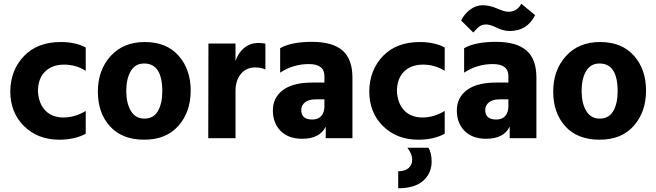

<svg xmlns="http://www.w3.org/2000/svg" viewBox="-20 -740 3514 1028"><path d="M297 8Q183 8 109 -64.5Q35 -137 35 -252Q37 -366 109 -440.5Q181 -515 306 -515Q383 -515 439 -486V-361Q386 -394 323 -394Q260 -394 222 -357.5Q184 -321 183 -252Q187 -185 223 -148Q259 -111 320 -111Q381 -111 439 -146V-24Q380 8 297 8Z M849 -251Q849 -400 752 -400Q704 -400 680 -359Q656 -318 656 -253Q656 -188 680.5 -146.5Q705 -105 753.5 -105Q802 -105 825.5 -145.5Q849 -186 849 -251ZM755.5 -515Q871 -515 936 -442Q1001 -369 1001 -255Q1001 -141 935.5 -66.5Q870 8 752 8Q634 8 569 -63.5Q504 -135 504 -249.5Q504 -364 572 -439.5Q640 -515 755.5 -515Z M1241 0H1095L1096 -507H1241V-413Q1255 -457 1287.5 -483.5Q1320 -510 1363 -510Q1387 -510 1401 -506V-368Q1377 -379 1346 -379Q1299 -379 1270 -344.5Q1241 -310 1241 -253Z M1598 3Q1524 3 1482.5 -39Q1441 -81 1441 -149Q1441 -217 1494.5 -257.5Q1548 -298 1653 -298H1717V-333Q1717 -397 1633.5 -397Q1550 -397 1480 -351V-482Q1540 -516 1650.5 -516Q1761 -516 1814 -469.5Q1867 -423 1867 -325V0H1724V-62Q1692 3 1598 3ZM1652 -100Q1683 -100 1700 -119Q1717 -138 1717 -171V-208H1670Q1633 -208 1613 -192Q1593 -176 1593 -151Q1593 -100 1652 -100Z M2291 125Q2291 188 2245.5 228Q2200 268 2112 268V177Q2148 177 2167.5 160Q2187 143 2187 114Q2187 85 2161 51H2274Q2291 78 2291 125ZM2219 8Q2105 8 2031 -64.5Q1957 -137 1957 -252Q1959 -366 2031 -440.5Q2103 -515 2228 -515Q2305 -515 2361 -486V-361Q2308 -394 2245 -394Q2182 -394 2144 -357.5Q2106 -321 2105 -252Q2109 -185 2145 -148Q2181 -111 2242 -111Q2303 -111 2361 -146V-24Q2302 8 2219 8Z M2514 -566 2449 -630Q2465 -664 2496.5 -688Q2528 -712 2564.5 -712Q2601 -712 2641.5 -694.5Q2682 -677 2701 -677Q2749 -677 2771 -720L2845 -659Q2803 -574 2709 -574Q2676 -574 2640 -591.5Q2604 -609 2584 -609Q2564 -609 2550 -600.5Q2536 -592 2514 -566ZM2583 3Q2509 3 2467.5 -39Q2426 -81 2426 -149Q2426 -217 2479.5 -257.5Q2533 -298 2638 -298H2702V-333Q2702 -397 2618.5 -397Q2535 -397 2465 -351V-482Q2525 -516 2635.5 -516Q2746 -516 2799 -469.5Q2852 -423 2852 -325V0H2709V-62Q2677 3 2583 3ZM2637 -100Q2668 -100 2685 -119Q2702 -138 2702 -171V-208H2655Q2618 -208 2598 -192Q2578 -176 2578 -151Q2578 -100 2637 -100Z M3287 -251Q3287 -400 3190 -400Q3142 -400 3118 -359Q3094 -318 3094 -253Q3094 -188 3118.5 -146.5Q3143 -105 3191.5 -105Q3240 -105 3263.5 -145.5Q3287 -186 3287 -251ZM3193.5 -515Q3309 -515 3374 -442Q3439 -369 3439 -255Q3439 -141 3373.5 -66.5Q3308 8 3190 8Q3072 8 3007 -63.5Q2942 -135 2942 -249.5Q2942 -364 3010 -439.5Q3078 -515 3193.5 -515Z"/></svg>

Font: Hind Vadodara
Style: Bold
Weight: 700
Designer: Hitesh Malaviya
Foundry: Indian Type Foundry
Version: Version 0.702;PS 1.0;hotconv 1.0.81;makeotf.lib2.5.63406